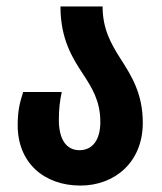

<svg xmlns="http://www.w3.org/2000/svg" viewBox="-20 -567 504 597"><path d="M230 10C336 10 424 -62 424 -185C424 -276 389 -331 355 -384C325 -431 299 -477 299 -547H168C168 -447 204 -388 238 -337C266 -294 292 -253 292 -188C292 -131 267 -100 227 -100C184 -100 163 -137 163 -194C163 -228 166 -253 172 -281H52C40 -244 35 -218 35 -177C35 -62 116 10 230 10Z"/></svg>

Font: Noto Sans Georgian ExtraCondensed Bold
Style: Regular
Weight: 700
Width: 2
Designer: Monotype Design Team, Akaki Razmadze
Foundry: Google LLC
Version: Version 2.005